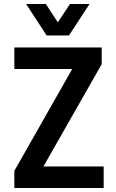

<svg xmlns="http://www.w3.org/2000/svg" viewBox="-20 -943 580 963"><path d="M52 0V-86L369 -644L382 -597H52V-705H490V-621L171 -61L159 -108H500V0ZM214 -765 111 -923H210L270 -831L331 -923H429L326 -765Z"/></svg>

Font: Nunito Sans 7pt Condensed
Style: Bold
Weight: 700
Width: 3
Designer: Vernon Adams
Foundry: Vernon Adams
Version: Version 3.101;gftools[0.9.27]